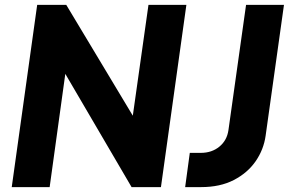

<svg xmlns="http://www.w3.org/2000/svg" viewBox="-20 -765 1181 785"><path d="M28 0 132 -745H251L523 -292L587 -745H742L638 0H518L247 -463L183 0ZM737 0 756 -140H801Q846 -140 877 -165.5Q908 -191 914 -233L986 -745H1141L1066 -210Q1058 -153 1025 -105.5Q992 -58 936 -29Q880 0 802 0Z"/></svg>

Font: Plus Jakarta Sans ExtraBold
Style: Italic
Weight: 800
Italic angle: -8°
Designer: Gumpita Rahayu
Foundry: Tokotype
Version: Version 2.071; ttfautohint (v1.8.4.7-5d5b);gftools[0.9.29]